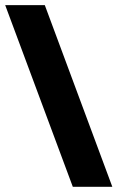

<svg xmlns="http://www.w3.org/2000/svg" viewBox="-25 -723 493 743"><path d="M256.8 0 -4.9 -703.1H148.4L409.7 0Z"/></svg>

Font: Ya Modern Pro
Style: Bold
Weight: 700
Designer: Yahyaalaswadi
Foundry: Yahyaalaswadi
Version: Version 1.000;September 23, 2024;FontCreator 15.0.0.2974 64-